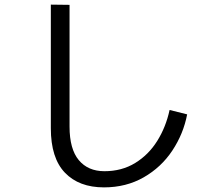

<svg xmlns="http://www.w3.org/2000/svg" viewBox="-20 -781 934 831"><path d="M430 30Q322 30 261 -33.5Q200 -97 200 -226V-761L281 -760V-233Q281 -136 321 -88Q361 -40 432 -40Q507 -40 565 -75.5Q623 -111 660.5 -171Q698 -231 714 -305L790 -286Q774 -202 726 -129.5Q678 -57 602 -13.5Q526 30 430 30Z"/></svg>

Font: Kakao Big Sans
Style: Regular
Weight: 400
Designer: Park Young-rak; Lee Sang-min; Kim Jung-jin; Min Bon; Park Min-gyu;
Foundry: Kakao Corporation
Version: Version 2.003